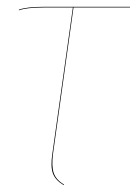

<svg xmlns="http://www.w3.org/2000/svg" viewBox="-20 -537 400 561"><path d="M194.8 -515.1 134.8 -86.9Q130.4 -51.3 137 -31.5Q143.6 -11.7 167 2L166 3.9Q141.6 -10.7 134.5 -30.5Q127.4 -50.3 132.8 -86.9L192.9 -515.1H106.9Q58.1 -515.1 35.2 -506.8V-508.8Q58.1 -517.1 106.9 -517.1H359.9V-515.1Z"/></svg>

Font: Fira Sans Compressed Two
Style: Italic
Weight: 100
Width: 3
Italic angle: -8°
Designer: Carrois Corporate & Edenspiekermann AG
Foundry: Carrois Corporate GbR & Edenspiekermann AG
Version: Version 4.203;PS 004.203;hotconv 1.0.88;makeotf.lib2.5.64775